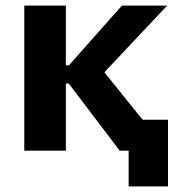

<svg xmlns="http://www.w3.org/2000/svg" viewBox="-20 -540 622 688"><path d="M67 0H216V-241H226L409 0H441V128H582V-111H491L354 -281L579 -520H417L227 -306H216V-520H67Z"/></svg>

Font: Fixel Display Bold
Style: Bold
Weight: 700
Designer: AlfaBravo + MacPaw
Foundry: Kyrylo Tkachov, Marchela Mozhyna, Serhii Makarenko, Maria Weinstein, Zakhar Kryvoshyya
Version: Version 1.211